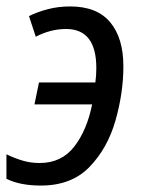

<svg xmlns="http://www.w3.org/2000/svg" viewBox="-27 -566 440 596"><path d="M100 10Q195 10 251 -48Q307 -106 331.5 -192Q356 -278 356 -360Q356 -448 315 -497Q274 -546 191 -546Q154 -546 121.5 -537.5Q89 -529 63 -516L84 -452Q130 -476 178 -476Q272 -476 272 -355Q272 -331 269 -310H94L80 -242H259Q243 -162 203.5 -111Q164 -60 96 -60Q68 -60 43 -67.5Q18 -75 -7 -87V-11Q35 10 100 10Z"/></svg>

Font: Noto Sans UI SemiCondensed
Style: Italic
Weight: 400
Width: 4
Italic angle: -12°
Designer: Monotype Design Team
Foundry: Monotype Imaging Inc.
Version: Version 1.901